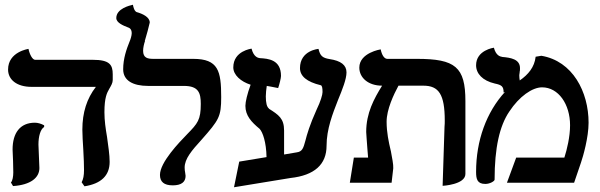

<svg xmlns="http://www.w3.org/2000/svg" viewBox="-20 -770 2528 809"><path d="M420 -297C420 -360 431 -379 440 -395C448 -409 455 -420 455 -433V-457C455 -497 442 -518 371 -518H128C117 -518 105 -540 100 -564C100 -564 14 -552 14 -477C14 -434 51 -404 113 -404H384C346 -355 327 -296 327 -224C327 -203 329 -170 331 -138C333 -106 334 -73 334 -53C334 -31 331 -15 324 -2L336 15C406 4 442 -30 442 -88C442 -118 436 -156 431 -193C425 -228 420 -262 420 -297ZM142 -161C142 -195 150 -225 166 -235V-242C153 -249 139 -253 127 -253C64 -253 33 -209 33 -140C33 -131 34 -110 35 -92C35 -72 36 -53 36 -44C36 -27 33 -8 26 -1L35 14C109 9 146 -21 146 -62C146 -70 145 -91 144 -111C143 -131 142 -151 142 -161Z M583 -556C583 -569 587 -586 591 -597H590C594 -608 611 -672 611 -675C611 -698 581 -712 556 -719C553 -720 545 -724 540 -750C527 -747 470 -734 470 -694C470 -674 500 -662 518 -655C525 -653 535 -648 535 -630C535 -620 530 -604 526 -595C513 -563 499 -523 499 -478C499 -430 541 -408 604 -408H755C817 -408 826 -378 826 -332C826 -265 813 -250 769 -205C734 -169 654 -86 654 -33C654 -4 671 11 708 11C744 11 762 -3 762 -29C762 -32 761 -38 760 -44C759 -49 758 -55 758 -64C758 -101 788 -136 829 -181C903 -265 912 -278 912 -361C912 -471 900 -522 794 -522H626C602 -522 583 -526 583 -556Z M1230 -128C1212 -125 1195 -122 1177 -119V-220C1177 -271 1154 -286 1113 -312H1114C1104 -319 1100 -337 1100 -364C1100 -378 1102 -393 1104 -408C1110 -407 1128 -404 1152 -399C1157 -413 1164 -441 1164 -450C1164 -519 1110 -523 1075 -525C1068 -526 1049 -529 1040 -565C1040 -565 963 -556 963 -486C963 -454 995 -426 1036 -413C1022 -375 1014 -341 1014 -324C1014 -283 1039 -256 1074 -227C1087 -213 1102 -171 1103 -108L988 -89L966 19C1036 7 1134 -8 1204 -20C1305 -31 1356 -77 1356 -156C1356 -226 1382 -292 1404 -348C1423 -394 1440 -437 1440 -465C1440 -496 1416 -514 1369 -521C1338 -526 1329 -535 1322 -564C1322 -564 1244 -558 1244 -483C1244 -449 1273 -425 1331 -411C1337 -410 1339 -400 1339 -382C1339 -371 1331 -343 1314 -308C1285 -244 1273 -202 1267 -178C1258 -144 1253 -131 1230 -128Z M1845 13C1845 13 1941 8 1941 -37V-344C1941 -488 1898 -522 1737 -522H1612C1599 -522 1589 -538 1584 -562C1584 -562 1494 -548 1494 -485C1494 -443 1531 -409 1590 -409C1556 -354 1523 -294 1523 -214C1523 -207 1526 -173 1528 -143C1529 -130 1530 -116 1531 -106H1471L1454 0H1630C1632 -19 1635 -42 1637 -61C1638 -77 1632 -105 1627 -133C1627 -134 1626 -136 1626 -137C1618 -171 1609 -212 1609 -257C1609 -309 1639 -372 1659 -409H1764C1829 -409 1854 -372 1854 -262C1854 -254 1854 -245 1853 -236Z M2237 -531C2232 -487 2206 -456 2170 -431C2169 -437 2168 -445 2168 -452C2168 -457 2169 -461 2170 -465L2169 -464C2171 -470 2171 -476 2171 -483C2171 -521 2131 -527 2097 -530C2086 -532 2070 -536 2061 -569C2061 -569 1986 -559 1986 -495C1986 -460 2013 -430 2065 -418C2094 -412 2102 -406 2102 -380L2108 -383C2029 -297 1986 -177 1986 -46C1986 -15 1991 5 2025 5C2045 5 2064 -7 2064 -13C2064 -147 2085 -240 2126 -300C2168 -364 2223 -402 2264 -402C2333 -402 2382 -331 2382 -242C2382 -194 2369 -140 2358 -106H2155L2116 0H2399C2408 -27 2419 -58 2428 -85C2437 -111 2460 -191 2460 -253C2460 -383 2393 -513 2261 -535Z"/></svg>

Font: Libertinus Serif Semibold
Style: Regular
Weight: 600
Designer: Philipp H. Poll, Khaled Hosny
Foundry: Caleb Maclennan
Version: Version 7.050;RELEASE